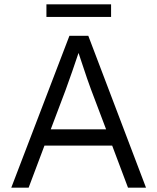

<svg xmlns="http://www.w3.org/2000/svg" viewBox="-20 -865 724 885"><path d="M300 -700H387L653 0H570L497 -194H185L112 0H32ZM469 -269 399 -454Q384 -494 359 -570L342 -621Q314 -537 282 -449L214 -269ZM194 -845H492V-787H194Z"/></svg>

Font: Lexend HM
Style: Regular
Weight: 400
Designer: Bonnie Shaver-Troup, Thomas Jockin, Octavio Pardo
Foundry: Lexend
Version: Version 1.091